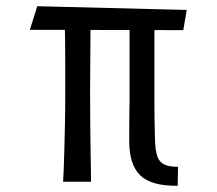

<svg xmlns="http://www.w3.org/2000/svg" viewBox="-20 -586 697 618"><path d="M552 12Q466 13 431 -22Q396 -57 396 -130Q396 -155 396 -180Q396 -205 396.5 -227Q397 -249 397 -267.5Q397 -286 397 -299V-542L477 -547V-300Q477 -277 477 -251Q477 -225 477.5 -196Q478 -167 479 -134Q480 -101 486.5 -82.5Q493 -64 509 -56.5Q525 -49 553 -49ZM183 -1Q184 -13 185 -38Q186 -63 187 -100Q188 -137 189 -183.5Q190 -230 190 -286Q190 -341 190 -384Q190 -427 189.5 -459Q189 -491 188.5 -513Q188 -535 187 -547L272 -550Q272 -534 271.5 -511Q271 -488 271 -455.5Q271 -423 270.5 -381Q270 -339 270 -285Q270 -232 270.5 -187Q271 -142 271.5 -106.5Q272 -71 272.5 -44Q273 -17 273 -1ZM570 -489 76 -490 100 -566 581 -554Z"/></svg>

Font: Truculenta SemiBold
Style: Regular
Weight: 600
Version: Version 1.002